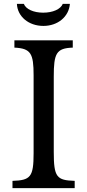

<svg xmlns="http://www.w3.org/2000/svg" viewBox="-20 -980 455 1000"><path d="M45 -38V0H369V-38C275 -41 260 -57 260 -189V-581C260 -702 273 -729 359 -732V-770H55V-732C141 -728 155 -701 155 -588V-182C155 -58 139 -41 45 -38ZM344 -960H307C296 -932 255 -914 205 -914C155 -914 115 -932 104 -960H68C71 -894 129 -845 206 -845C281 -845 339 -893 344 -960Z"/></svg>

Font: Libre Baskerville
Style: Regular
Weight: 400
Designer: Pablo Impallari, Rodrigo Fuenzalida
Foundry: Pablo Impallari, Rodrigo Fuenzalida
Version: Version 1.051;Glyphs 3.2.3 (3260)